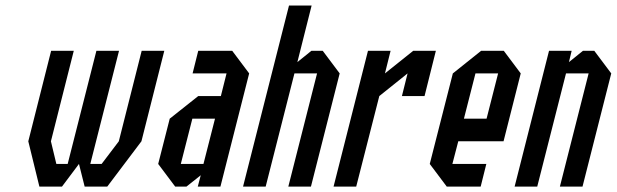

<svg xmlns="http://www.w3.org/2000/svg" viewBox="-20 -687 2271 707"><path d="M312.5 -83.3H354.2L417.5 -166.7L501.7 -500H585L500.8 -166.7L375 0H291.7L270.8 -83.3L208.3 0H125L84.2 -166.7L168.3 -500H251.7L167.5 -166.7L187.5 -83.3H229.2L335 -500H418.3Z M645.8 -83.3H729.2L771.7 -250H688.3ZM625 0 562.5 -83.3 605 -250 710 -333.3H793.3L814.2 -416.7H689.2L710 -500H835L897.5 -416.7L791.7 0H708.3L719.2 -41.7L666.7 0Z M958.3 0H875L1044.2 -666.7H1127.5L1075 -458.3L1126.7 -500H1168.3L1230.8 -416.7L1125 0H1041.7L1147.5 -416.7H1064.2Z M1480.8 -416.7 1376.7 -333.3 1291.7 0H1208.3L1335 -500H1418.3L1397.5 -416.7L1501.7 -500H1585L1543.3 -333.3H1460Z M1770.8 -83.3 1750 0H1625L1562.5 -83.3L1647.5 -416.7L1751.7 -500H1835L1897.5 -416.7L1834.2 -166.7H1667.5L1645.8 -83.3ZM1688.3 -250H1771.7L1814.2 -416.7H1730.8Z M1958.3 0H1875L2001.7 -500H2085L2075 -458.3L2126.7 -500H2168.3L2230.8 -416.7L2125 0H2041.7L2147.5 -416.7H2064.2Z"/></svg>

Font: Yulong
Style: Italic
Weight: 400
Italic angle: -14.25°
Designer: GGBotNet
Foundry: f0n7.com
Version: 1.00